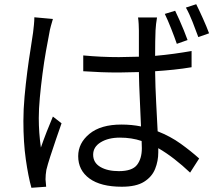

<svg xmlns="http://www.w3.org/2000/svg" viewBox="-20 -843 1040 911"><path d="M231 -753Q227 -740 221.5 -720Q216 -700 214 -686Q207 -651 198 -600Q189 -549 181.5 -491.5Q174 -434 169 -379.5Q164 -325 164 -283Q164 -213 174 -143Q186 -178 202 -219Q218 -260 231 -290L272 -258Q260 -224 245.5 -181.5Q231 -139 218.5 -100.5Q206 -62 200 -37Q198 -27 197 -14Q196 -1 196 8Q197 15 197.5 25Q198 35 199 43L129 48Q114 -6 102.5 -86.5Q91 -167 91 -269Q91 -324 96.5 -384.5Q102 -445 109.5 -503Q117 -561 125 -609.5Q133 -658 137 -689Q139 -706 141 -725.5Q143 -745 143 -761ZM811 -792Q820 -774 831 -749Q842 -724 852.5 -698.5Q863 -673 870 -653L819 -635Q808 -667 792 -707.5Q776 -748 762 -777ZM911 -823Q925 -795 943 -755Q961 -715 972 -685L921 -667Q909 -700 893.5 -739.5Q878 -779 862 -807ZM652 -174Q605 -190 549 -190Q494 -190 458 -168Q422 -146 422 -109Q422 -71 456 -51Q490 -31 544 -31Q607 -31 630 -60.5Q653 -90 653 -140ZM725 -760Q722 -744 720.5 -729Q719 -714 718 -699Q717 -679 716.5 -646Q716 -613 716 -578Q762 -582 805.5 -588Q849 -594 889 -601V-524Q848 -517 804.5 -512.5Q761 -508 716 -505Q717 -429 721 -356Q725 -283 728 -220Q789 -196 837.5 -161Q886 -126 925 -91L882 -24Q845 -59 807 -88.5Q769 -118 731 -140V-120Q731 -79 716 -41.5Q701 -4 663.5 19.5Q626 43 558 43Q458 43 404.5 4Q351 -35 351 -102Q351 -164 404.5 -208Q458 -252 556 -252Q606 -252 649 -243Q647 -301 643.5 -370Q640 -439 639 -501L543 -499Q500 -499 459.5 -500.5Q419 -502 375 -505V-580Q418 -576 459.5 -574Q501 -572 544 -572L639 -574V-698Q639 -711 638 -729Q637 -747 635 -760Z"/></svg>

Font: Go Noto Kurrent-Regular
Style: Regular
Weight: 400
Designer: Monotype Design Team
Foundry: Monotype Imaging Inc.
Version: Version 2.012; ttfautohint (v1.8.4.7-5d5b)